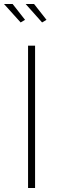

<svg xmlns="http://www.w3.org/2000/svg" viewBox="-44 -938 291 958"><path d="M-24 -918H19L81 -839L59 -826ZM84 -918H126L188 -839L166 -826ZM96 0V-710H131V0Z"/></svg>

Font: Raleway-v4020 ExtraLight
Style: Regular
Weight: 275
Designer: Matt McInerney, Pablo Impallari, Rodrigo Fuenzalida
Foundry: Matt McInerney, Pablo Impallari, Rodrigo Fuenzalida
Version: Version 4.020;PS 004.020;hotconv 1.0.88;makeotf.lib2.5.64775